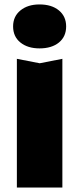

<svg xmlns="http://www.w3.org/2000/svg" viewBox="-20 -845 357 865"><path d="M56 -580 159 -560 261 -580V0H56ZM158 -627Q105 -627 72 -653.5Q39 -680 39 -726Q39 -771 72 -798Q105 -825 158 -825Q213 -825 245.5 -798Q278 -771 278 -726Q278 -680 245.5 -653.5Q213 -627 158 -627Z"/></svg>

Font: Unbounded
Style: Bold
Weight: 700
Designer: Luke Prowse, Jean-Baptiste Morizot, Fátima Lázaro, Florian Runge
Foundry: NaN
Version: Version 1.700